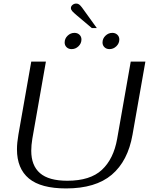

<svg xmlns="http://www.w3.org/2000/svg" viewBox="-20 -1045 834 1075"><path d="M75 -209Q75 -245 83 -291L155 -700H237L161 -268Q155 -232 155 -201Q155 -118 204 -75.5Q253 -33 357 -33Q485 -33 550.5 -94Q616 -155 636 -268L712 -700H794L722 -291Q696 -143 605.5 -66.5Q515 10 350 10Q209 10 142 -45.5Q75 -101 75 -209ZM411 -958Q392 -974 384.5 -982.5Q377 -991 377 -1000Q377 -1010 386 -1017.5Q395 -1025 407 -1025Q416 -1025 423 -1020Q430 -1015 439 -1003L522 -888H494ZM342 -807Q342 -829 358.5 -845Q375 -861 397 -861Q414 -861 425 -850.5Q436 -840 436 -824Q436 -802 419.5 -786Q403 -770 381 -770Q364 -770 353 -780.5Q342 -791 342 -807ZM554 -807Q554 -829 570.5 -845Q587 -861 609 -861Q626 -861 637 -850.5Q648 -840 648 -824Q648 -802 631.5 -786Q615 -770 593 -770Q576 -770 565 -780.5Q554 -791 554 -807Z"/></svg>

Font: Fahkwang Light
Style: Italic
Weight: 300
Italic angle: -10°
Version: Version 1.000; ttfautohint (v1.6)